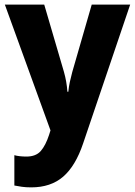

<svg xmlns="http://www.w3.org/2000/svg" viewBox="-20 -569 583 829"><path d="M1 -549H171L256 -259Q268 -217 271 -173H275Q277 -194 281.5 -215Q286 -236 292 -258L376 -549H542L339 50Q306 148 252.5 194Q199 240 115 240Q92 240 74.5 237.5Q57 235 42 232V101Q52 104 66 105.5Q80 107 94 107Q135 107 156 83Q177 59 192 13L198 -6Z"/></svg>

Font: Noto Sans Ethiopic SemiCondensed ExtraBold
Style: Regular
Weight: 800
Width: 4
Designer: Monotype Design Team
Foundry: Monotype Imaging Inc.
Version: Version 2.102; ttfautohint (v1.8.4.7-5d5b)